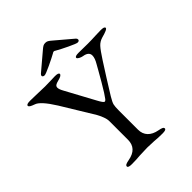

<svg xmlns="http://www.w3.org/2000/svg" viewBox="-230 -950 1081 1081"><g transform="rotate(-45 310.5 -409.0)"><path d="M0 0ZM153 -6Q153 -13 161 -17Q169 -21 186 -24Q264 -38 264 -108V-256Q264 -273 255.5 -294.5Q247 -316 239 -330L122 -522Q67 -610 33 -620Q16 -626 8 -631Q0 -636 0 -642Q0 -653 29 -653L75 -652Q119 -650 146 -650L194 -651Q206 -652 226 -652Q255 -652 255 -641Q255 -629 222 -621Q205 -617 197.5 -611.5Q190 -606 190 -596Q190 -583 203 -560L295 -390Q315 -352 323 -352Q329 -352 335 -359.5Q341 -367 356 -390Q386 -438 422 -502Q426 -510 440 -534Q458 -564 458 -585Q458 -614 417 -620Q406 -622 395 -628Q384 -634 384 -640Q384 -651 413 -651L488 -650Q516 -650 554 -652L592 -653Q621 -653 621 -642Q621 -636 607.5 -630Q594 -624 568 -617Q544 -610 527.5 -592Q511 -574 480 -526Q427 -444 369 -350Q351 -320 347.5 -306Q344 -292 344 -260V-108Q344 -74 364.5 -52.5Q385 -31 423 -24Q440 -21 448 -17Q456 -13 456 -6Q456 5 427 5Q390 5 363 2Q331 0 310 0Q285 0 249 2Q219 5 182 5Q153 5 153 -6ZM174 -706Q174 -712 181 -718L279 -801Q295 -815 302.5 -819Q310 -823 320 -823Q330 -823 337.5 -819Q345 -815 361 -801L459 -718Q465 -713 465 -706Q465 -701 461.5 -698Q458 -695 451 -695Q442 -695 398 -716Q354 -737 330 -751Q325 -755 320 -755Q315 -755 310 -751Q287 -738 242.5 -717Q198 -696 189 -696Q182 -696 178 -699Q174 -702 174 -706Z"/></g></svg>

Font: EB Garamond
Style: Regular
Weight: 400
Designer: Georg Duffner and Octavio Pardo
Foundry: Georg Duffner
Version: Version 1.000; ttfautohint (v1.6)